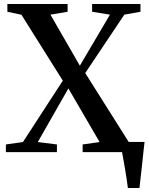

<svg xmlns="http://www.w3.org/2000/svg" viewBox="-20 -763 746 963"><path d="M621.5 180Q619 160 615.2 135Q611.5 110 607.2 84.5Q603 59 598.8 36.5Q594.5 14 592 -1L557 -51H705Q703 -32 700.2 -8.5Q697.5 15 695 40.5Q692.5 66 689.5 91.2Q686.5 116.5 684 139.5Q681.5 162.5 679.5 180ZM95 -50.5 295 -358.5 87.5 -689 17 -704V-743H319V-704L233 -689.5L380.5 -433.5L531.5 -689.5L442 -704V-743H684.5V-704L603.5 -689.5L407.5 -396.5L625.5 -51L697 -38.5L697.5 0H394.5V-38.5L479.5 -50.5L323 -319.5L169.5 -50.5L265.5 -38.5V0H9.5V-38.5Z"/></svg>

Font: Merriweather 72pt SemiBold
Style: Regular
Weight: 600
Version: Version 2.100